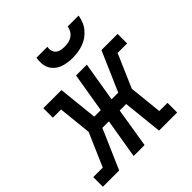

<svg xmlns="http://www.w3.org/2000/svg" viewBox="-233 -896 1042 1042"><g transform="rotate(-45 287.5 -375.0)"><path d="M-34 0V-74H39L122 -265L102 -457H39V-530H178L202 -302H252L290 -530H373L335 -302H386L485 -530H609V-457H536L453 -265L473 -74H536V0H397L373 -228H323L286 0H202L240 -228H190L91 0ZM345 -610Q325 -610 305 -613Q285 -616 267.5 -623Q250 -630 235.5 -643Q221 -656 213 -673Q205 -690 204 -710Q203 -730 206 -750H290Q287 -736 290.5 -722Q294 -708 304 -699Q314 -690 328 -687Q342 -684 357 -684Q372 -684 387 -687Q402 -690 415 -699Q428 -708 436 -721.5Q444 -735 446 -750H530Q526 -729 518.5 -709.5Q511 -690 497 -673Q483 -656 465 -643Q447 -630 426.5 -623Q406 -616 385.5 -613Q365 -610 345 -610Z"/></g></svg>

Font: Iosevka Curly Slab Extended
Style: Italic
Weight: 400
Width: 7
Italic angle: -9°
Monospace: yes
Designer: Belleve Invis
Foundry: Belleve Invis
Version: Version 11.1.0; ttfautohint (v1.8.3)